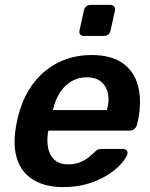

<svg xmlns="http://www.w3.org/2000/svg" viewBox="-20 -755 615 785"><path d="M239 10Q166 10 117.5 -19Q69 -48 50.5 -103Q32 -158 45 -236Q47 -246 50 -261.5Q53 -277 56 -286Q76 -362 118 -416.5Q160 -471 220.5 -500.5Q281 -530 354 -530Q435 -530 482 -496.5Q529 -463 544.5 -403.5Q560 -344 545 -266L540 -245Q538 -235 529.5 -228Q521 -221 510 -221H178Q178 -221 177.5 -218Q177 -215 176 -213Q171 -178 177 -148.5Q183 -119 203.5 -101Q224 -83 258 -83Q286 -83 307 -91.5Q328 -100 341.5 -111Q355 -122 362 -129Q374 -141 380 -143.5Q386 -146 397 -146H484Q493 -146 498 -140Q503 -134 501 -125Q496 -109 476 -86Q456 -63 422 -41Q388 -19 341.5 -4.5Q295 10 239 10ZM196 -305H417L418 -308Q428 -347 420.5 -376.5Q413 -406 391.5 -422.5Q370 -439 335 -439Q300 -439 272 -422.5Q244 -406 225 -376.5Q206 -347 197 -308ZM323 -608Q313 -608 308 -614Q303 -620 305 -630L323 -712Q325 -722 332.5 -728.5Q340 -735 350 -735H431Q441 -735 446.5 -728.5Q452 -722 450 -712L432 -630Q430 -620 422.5 -614Q415 -608 405 -608Z"/></svg>

Font: Rubik Medium
Style: Italic
Weight: 500
Italic angle: -12°
Designer: Hubert and Fischer
Foundry: Hubert and Fischer
Version: Version 2.300;gftools[0.9.30]